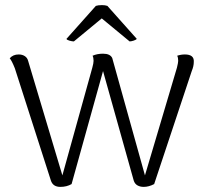

<svg xmlns="http://www.w3.org/2000/svg" viewBox="-20 -721 801 751"><path d="M179 -15 38 -454Q26 -484 18 -493Q31 -508 53 -508Q67 -508 77 -501.5Q87 -495 90 -483L224 -35L341 -456Q346 -474 346 -483Q346 -496 342 -503Q360 -511 383 -511Q411 -511 419 -494L547 -35L672 -456Q677 -476 677 -483Q677 -496 673 -503Q688 -508 703 -508Q740 -508 738 -479Q738 -462 730 -443L583 -1Q562 10 542 10Q528 10 517.5 4Q507 -2 503 -15L383 -443L260 -1Q241 10 216 10Q187 10 179 -15ZM240 -569 355 -698Q364 -701 379 -701Q391 -701 400 -698L515 -569Q512 -565 502.5 -562Q493 -559 487 -559L378 -649L269 -559Q262 -559 251.5 -562Q241 -565 240 -569Z"/></svg>

Font: Arima Madurai Light
Style: Regular
Weight: 300
Designer: Joana Correia and Natanael Gama
Foundry: NDISCOVER
Version: Version 1.019